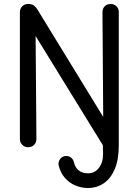

<svg xmlns="http://www.w3.org/2000/svg" viewBox="-20 -730 697 965"><path d="M121 10Q104 10 92 -2Q80 -14 80 -31V-668Q80 -687 92 -698.5Q104 -710 121 -710Q141 -710 151.5 -701.5Q162 -693 170 -679L518 -111L499 -106L495 -669Q495 -687 506.5 -698.5Q518 -710 536 -710Q554 -710 565.5 -698.5Q577 -687 577 -669V0Q577 73 556.5 120.5Q536 168 501 191.5Q466 215 422 215Q390 215 359.5 202.5Q329 190 306.5 164.5Q284 139 275 102Q271 84 282.5 69Q294 54 313 54Q327 54 337.5 62.5Q348 71 351 84Q358 113 376 127Q394 141 422 141Q457 141 478 112.5Q499 84 498 41L497 0L159 -549L163 -31Q163 -14 151.5 -2Q140 10 121 10Z"/></svg>

Font: National Park
Style: Regular
Weight: 400
Designer: Andrea Herstowski, Ben Hoepner
Version: Version 1.009